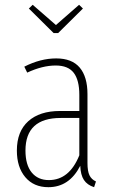

<svg xmlns="http://www.w3.org/2000/svg" viewBox="-20 -776 478 806"><path d="M224.1 -637.2H205.1L101.1 -740.2L117.2 -755.9L214.8 -670.9L312 -755.9L328.1 -740.2ZM347.2 -91.8Q347.2 -57.6 355.5 -40.3Q363.8 -22.9 382.8 -14.2L375 9.8Q346.2 0.5 332.3 -20.5Q318.4 -41.5 316.9 -80.1Q271 9.8 183.1 9.8Q121.6 9.8 86.2 -32.2Q50.8 -74.2 50.8 -144Q50.8 -224.1 98.6 -267.1Q146.5 -310.1 231.9 -310.1H313V-377.9Q313 -439.5 289.6 -470.2Q266.1 -501 213.9 -501Q158.2 -501 94.2 -471.2L82 -496.1Q149.9 -530.8 215.8 -530.8Q282.2 -530.8 314.7 -492.2Q347.2 -453.6 347.2 -380.9ZM185.1 -20Q271 -20 313 -124V-280.8H234.9Q86.9 -280.8 86.9 -144Q86.9 -84 113 -52Q139.2 -20 185.1 -20Z"/></svg>

Font: Fira Sans Compressed UltraLight
Style: Regular
Weight: 200
Width: 1
Designer: Carrois Corporate & Edenspiekermann AG
Foundry: Carrois Corporate GbR & Edenspiekermann AG
Version: Version 4.203;PS 004.203;hotconv 1.0.88;makeotf.lib2.5.64775